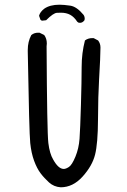

<svg xmlns="http://www.w3.org/2000/svg" viewBox="-20 -804 540 816"><path d="M238 -8Q209 -10 188.5 -28.5Q168 -47 152.5 -67.5Q137 -88 125 -120.5Q113 -153 108.5 -196Q104 -239 98 -584V-592Q98 -627 113 -655Q125 -665 142 -665H148L168 -655Q179 -640 179 -619L178 -607Q180 -241 185.5 -196Q191 -151 206 -126Q228 -86 251 -86Q260 -86 273 -94.5Q286 -103 300.5 -138Q315 -173 318 -214Q321 -255 324 -358Q327 -461 327 -519.5Q327 -578 341 -632Q354 -642 372 -642H378L397 -632Q407 -619 407 -602Q407 -566 401 -464Q397 -398 396.5 -296Q396 -194 384 -146.5Q372 -99 331 -53.5Q290 -8 238 -8ZM320 -707 313 -708 308 -712Q295 -732 278.5 -741Q262 -750 239 -750Q237 -750 222 -749.5Q207 -749 176 -718L158 -716L152 -720L146 -737Q150 -753 168 -767Q192 -784 233 -784Q251 -784 278.5 -780Q306 -776 335 -741Q340 -734 340 -724L339 -718Q331 -707 320 -707Z"/></svg>

Font: Xiaolai SC
Style: Regular
Weight: 400
Designer: Nozomi Seto 瀬戸のぞみ
Version: Version 3.11;December 4, 2020;FontCreator 13.0.0.2613 64-bit